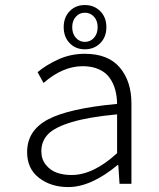

<svg xmlns="http://www.w3.org/2000/svg" viewBox="-20 -738 640 771"><path d="M382.6 -564.7Q357.9 -540 320.8 -540Q283.7 -540 259.8 -564.7Q235.8 -589.4 235.8 -628.9Q235.8 -668.5 259.8 -693.1Q283.7 -717.8 320.8 -717.8Q357.9 -717.8 382.6 -693.1Q407.2 -668.5 407.2 -628.9Q407.2 -589.4 382.6 -564.7ZM320.8 -569.8Q342.8 -569.8 357.4 -586.2Q372.1 -602.5 372.1 -628.9Q372.1 -654.8 357.4 -670.9Q342.8 -687 320.8 -687Q299.3 -687 284.7 -670.9Q270 -654.8 270 -628.9Q270 -602.5 284.7 -586.2Q299.3 -569.8 320.8 -569.8ZM253.9 13.2Q184.6 13.2 136.7 -23.7Q88.9 -60.5 88.9 -127Q88.9 -213.9 172.6 -258.3Q256.3 -302.7 450.2 -320.8Q449.7 -352.1 442.6 -377.9Q435.5 -403.8 420.2 -425.5Q404.8 -447.3 377.2 -459.7Q349.6 -472.2 312 -472.2Q231.9 -472.2 154.8 -404.8L130.9 -448.2Q165 -477.1 214.4 -499.5Q263.7 -522 320.8 -522Q414.1 -522 460.9 -467Q507.8 -412.1 507.8 -321.8V0H460L455.1 -75.2H452.1Q345.7 13.2 253.9 13.2ZM267.1 -35.2Q355 -35.2 450.2 -123V-278.8Q336.4 -268.1 268.6 -247.8Q200.7 -227.5 173.3 -199.5Q146 -171.4 146 -130.9Q146 -98.6 164.1 -76.2Q182.1 -53.7 208.5 -44.4Q234.9 -35.2 267.1 -35.2Z"/></svg>

Font: Office Code Pro D Light
Style: Regular
Weight: 300
Designer: Nathan Rutzky & Paul D. Hunt
Foundry: Adobe Systems Incorporated
Version: Version 1.004;PS 001.004;hotconv 1.0.70;makeotf.lib2.5.58329